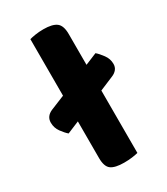

<svg xmlns="http://www.w3.org/2000/svg" viewBox="-169 -737 715 821"><g transform="rotate(-30 189.0 -326.5)"><path d="M113 -64V-245L53 -220Q40 -231 25 -251.5Q10 -272 10 -298Q10 -329 42 -343L113 -372V-651Q123 -654 141.5 -657Q160 -660 182 -660Q226 -660 246 -645Q266 -630 266 -588V-436L324 -460Q337 -449 352.5 -428Q368 -407 368 -382Q368 -366 359 -355Q350 -344 335 -338L266 -309V-1Q255 2 237 4.5Q219 7 197 7Q152 7 132.5 -7.5Q113 -22 113 -64Z"/></g></svg>

Font: Baloo 2 Latin
Style: Bold
Weight: 400
Designer: Sarang Kulkarni and Ek Type
Foundry: Ek Type
Version: Version 1.001